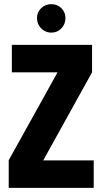

<svg xmlns="http://www.w3.org/2000/svg" viewBox="-20 -904 493 924"><path d="M37 -688V-556H257L22 -133V0H431V-132H188L423 -556V-688ZM227 -747Q256 -747 275.5 -767.5Q295 -788 295 -817Q295 -845 275.5 -864.5Q256 -884 227 -884Q198 -884 178 -864.5Q158 -845 158 -817Q158 -788 178 -767.5Q198 -747 227 -747Z"/></svg>

Font: Secuela Black
Style: Regular
Weight: 900
Designer: Fernando Haro
Foundry: deFharo
Version: Version 1.704